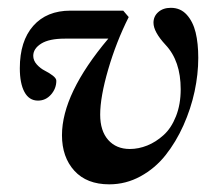

<svg xmlns="http://www.w3.org/2000/svg" viewBox="-20 -465 537 496"><path d="M262.2 11.2Q204.1 11.2 172.1 -23.9Q140.1 -59.1 140.1 -115.7Q140.1 -223.1 259.8 -365.2H147.5Q106.9 -365.2 86.4 -352.3Q65.9 -339.4 65.9 -320.8Q65.9 -308.6 75.2 -298.3Q84.5 -288.1 95.7 -282.5Q106.9 -276.9 116.2 -269.8Q125.5 -262.7 125.5 -256.3Q125.5 -236.3 111.8 -220.7Q98.1 -205.1 78.1 -205.1Q55.2 -205.1 43.2 -227.3Q31.2 -249.5 31.2 -288.6Q31.2 -358.9 65.9 -398.2Q100.6 -437.5 162.1 -437.5H298.3L312.5 -420.9Q280.3 -356.9 259.5 -285.6Q238.8 -214.4 238.8 -168.9Q238.8 -127 259.5 -103.5Q280.3 -80.1 315.4 -80.1Q337.9 -80.1 360.4 -89.1Q382.8 -98.1 402.6 -116Q422.4 -133.8 434.6 -164.6Q446.8 -195.3 446.8 -234.4Q446.8 -307.6 407.7 -349.1Q376.5 -382.8 376.5 -406.2Q376.5 -422.9 388.9 -433.8Q401.4 -444.8 421.4 -444.8Q446.3 -444.8 462.4 -427Q478.5 -409.2 485.4 -381.1Q492.2 -353 492.2 -315.4Q492.2 -273.4 482.7 -228.8Q473.1 -184.1 453.9 -141.1Q434.6 -98.1 407.7 -64.2Q380.9 -30.3 343 -9.5Q305.2 11.2 262.2 11.2Z"/></svg>

Font: Elstob
Style: Bold Italic
Weight: 700
Italic angle: -20°
Designer: Peter S. Baker
Version: Version 1.015